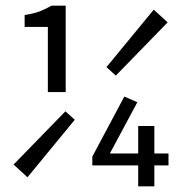

<svg xmlns="http://www.w3.org/2000/svg" viewBox="-20 -658 640 678"><path d="M149 -333V-563H67V-605Q100 -610 120.5 -618Q141 -626 162 -638H212V-333ZM77 -32 28 -77 211 -265 244 -235ZM389 -391 356 -421 523 -624 572 -579ZM306 -74V-105L419 -317L465 -297L368 -116H468V-213H525V-116H575V-74H525V0H468V-74Z"/></svg>

Font: SauceCodePro NFM
Style: Regular
Weight: 400
Monospace: yes
Designer: Paul D. Hunt, Teo Tuominen
Foundry: Adobe
Version: Version 2.042;hotconv 1.1.0;makeotfexe 2.6.0;Nerd Fonts 3.3.